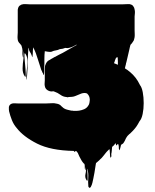

<svg xmlns="http://www.w3.org/2000/svg" viewBox="-20 -721 749 930"><path d="M658 -309Q667 -298 671.5 -274Q676 -250 676 -221.5Q676 -193 671 -169Q666 -145 656 -134Q654 -130 651.5 -126Q649 -122 647 -118Q640 -106 632 -97Q628 -93 624.5 -88.5Q621 -84 616 -80L610 -74Q608 -73 606.5 -71.5Q605 -70 602 -67Q600 -65 597.5 -62.5Q595 -60 593 -56L589 -49Q588 -45 585.5 -41Q583 -37 581 -33Q579 -29 577 -27Q576 -26 574 -24.5Q572 -23 570 -22Q568 -20 567 -20Q565 -16 564.5 -11.5Q564 -7 562 -2Q561 0 560 4Q559 8 558 6Q555 1 555.5 -6Q556 -13 554 -19Q552 -27 548.5 -21.5Q545 -16 543 -17Q541 -19 541.5 -22Q542 -25 540 -27L536 -23Q536 -22 535 -21Q533 -18 530.5 -16Q528 -14 526 -12Q526 -12 525.5 -11.5Q525 -11 524 -11Q524 -11 524 -10.5Q524 -10 523 -9Q522 -1 521.5 8Q521 17 519 25Q519 29 519.5 34Q520 39 516 42Q514 44 514 39Q514 34 513 31Q512 23 512 15.5Q512 8 510 1L497 14Q493 18 492 20Q487 27 482.5 32Q478 37 475 41Q474 43 471.5 45Q469 47 467 49Q464 53 460 56Q456 59 452 63Q451 64 449 65.5Q447 67 445 69Q444 73 443.5 77.5Q443 82 442 87Q440 101 437.5 115.5Q435 130 432 144Q430 154 427.5 164.5Q425 175 420 184Q419 185 417 187.5Q415 190 412 188Q408 184 408 182Q406 161 407.5 140Q409 119 404 99Q402 93 402.5 102Q403 111 404 125Q405 139 404.5 148.5Q404 158 400 153Q390 139 394 122Q398 105 396 89Q396 86 395.5 91Q395 96 394.5 100.5Q394 105 393 103Q390 96 390.5 88Q391 80 389 73Q388 72 386 71Q383 68 380.5 64.5Q378 61 376 58Q375 56 374 54.5Q373 53 372 51Q370 47 368 43.5Q366 40 364 36L361 29Q361 28 360.5 28Q360 28 360 27L357 20L356 19Q352 12 350 11.5Q348 11 345 10Q344 11 344.5 13Q345 15 342 15Q341 15 340 13Q339 11 337 10Q226 8 159.5 -25.5Q93 -59 60 -102Q46 -118 37.5 -139.5Q29 -161 24 -182Q24 -184 23.5 -186.5Q23 -189 23 -190V-203Q26 -217 41 -220Q46 -221 52.5 -220.5Q59 -220 65 -220H206Q218 -220 230.5 -221Q243 -222 254 -219Q262 -218 268 -214.5Q274 -211 278 -206L285 -200L286 -199Q287 -198 289.5 -196.5Q292 -195 290 -196Q299 -191 306.5 -189.5Q314 -188 321 -186Q323 -186 324 -185.5Q325 -185 326 -185Q328 -185 331 -185Q334 -185 336 -184H352Q359 -184 363 -185Q376 -187 387.5 -192Q399 -197 406 -207Q412 -215 413 -222Q414 -224 414 -229Q416 -237 414 -247Q413 -249 412.5 -252Q412 -255 410 -257Q410 -259 408 -261Q406 -264 402 -268Q398 -270 396 -270Q383 -272 370.5 -266.5Q358 -261 345 -256Q338 -253 329 -252Q320 -251 312 -251Q311 -250 310 -250Q308 -249 302 -251Q286 -252 272.5 -262Q259 -272 244 -277Q240 -279 238 -279L231 -278Q220 -278 210.5 -284Q201 -290 198 -300Q196 -308 196 -313Q196 -318 196.5 -323Q197 -328 197 -332V-389Q197 -402 201 -409Q202 -413 206 -419Q211 -426 217 -429L223 -432Q225 -434 227 -435Q229 -436 231 -437Q235 -439 238 -441Q241 -443 245 -445Q249 -446 253 -449Q256 -451 259.5 -452.5Q263 -454 266 -456L284 -465L335 -494Q336 -495 337 -495Q338 -495 339 -496Q341 -498 344 -499.5Q347 -501 350 -502L351 -505Q348 -504 345.5 -502.5Q343 -501 340 -499Q333 -495 324.5 -492Q316 -489 307 -488Q304 -488 301.5 -488.5Q299 -489 296 -489Q293 -488 290 -487Q287 -486 284 -485L270 -483Q268 -482 265 -481Q262 -480 260 -479Q256 -478 251 -477Q246 -476 241 -475Q234 -472 228 -470Q220 -469 211.5 -470.5Q203 -472 197 -473Q196 -465 195.5 -455Q195 -445 195 -434Q195 -423 195 -412Q195 -401 194 -390V-373Q194 -369 193.5 -365Q193 -361 193 -358Q193 -357 191 -359Q191 -360 190.5 -360Q190 -360 190 -360Q190 -362 189.5 -362.5Q189 -363 189 -364Q186 -369 185 -371Q184 -374 183 -376.5Q182 -379 180 -382Q178 -387 176.5 -393Q175 -399 173 -404Q168 -419 163.5 -433.5Q159 -448 154 -462Q152 -467 150 -472Q148 -477 146 -481L141 -492V-491Q139 -480 139 -468Q139 -456 137 -445Q136 -443 135 -447.5Q134 -452 133 -454Q132 -456 131 -458.5Q130 -461 129 -463Q127 -467 124.5 -470.5Q122 -474 121 -478Q120 -481 120 -484Q120 -487 119 -490Q118 -488 117.5 -485.5Q117 -483 117 -478Q115 -456 114.5 -423.5Q114 -391 112 -368Q112 -363 111 -353.5Q110 -344 109.5 -338Q109 -332 108 -337Q106 -352 109 -375Q112 -398 113 -421Q114 -444 104 -459Q99 -468 98.5 -457Q98 -446 100 -426Q102 -406 103.5 -386Q105 -366 104.5 -355Q104 -344 99 -353Q89 -368 89.5 -390.5Q90 -413 93.5 -435.5Q97 -458 95 -473Q95 -478 94.5 -468.5Q94 -459 93.5 -449Q93 -439 91 -444Q88 -457 88.5 -463Q89 -469 89 -476.5Q89 -484 84 -500Q84 -500 81.5 -503.5Q79 -507 77 -509Q76 -511 75 -511.5Q74 -512 73 -513L68 -521Q68 -522 67.5 -522.5Q67 -523 67 -524Q67 -526 66 -528Q65 -533 65 -537Q65 -541 65 -545Q65 -550 65.5 -554.5Q66 -559 66 -563V-674Q66 -677 68 -683L71 -689Q74 -694 78 -695Q81 -698 85 -699Q94 -702 104.5 -701Q115 -700 125 -700H573Q579 -700 585 -700.5Q591 -701 598 -701Q603 -701 606.5 -701Q610 -701 614 -699Q619 -698 622 -695Q625 -692 626 -690Q631 -684 632 -675Q634 -668 633.5 -658.5Q633 -649 632 -641V-574Q632 -567 632.5 -558Q633 -549 632 -541Q632 -538 630 -532Q629 -525 624 -519Q622 -515 618.5 -511Q615 -507 612 -504Q611 -500 608.5 -490.5Q606 -481 606 -479Q602 -464 599 -449Q596 -434 592 -419Q592 -417 591 -417Q590 -413 589.5 -408.5Q589 -404 587 -399Q586 -397 586 -394.5Q586 -392 585 -390Q597 -383 610 -372Q640 -347 657 -311Q657 -310 657.5 -310Q658 -310 658 -309ZM546 -443Q545 -442 544 -442Q543 -442 542 -441Q541 -439 540 -436Q539 -433 537 -429Q536 -426 535 -422Q534 -418 532 -415L547 -409Q551 -407 551 -407V-423Q551 -428 550.5 -433.5Q550 -439 550 -444Q549 -444 548.5 -443.5Q548 -443 547 -443Z"/></svg>

Font: Rubik Wet Paint
Style: Regular
Weight: 400
Designer: Hubert and Fischer, NaN
Foundry: Hubert and Fischer, NaN
Version: Version 2.200